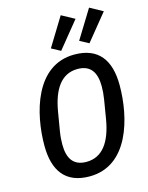

<svg xmlns="http://www.w3.org/2000/svg" viewBox="-140 -1042 879 1139"><g transform="rotate(-15 300.0 -472.0)"><path d="M266.3 12.1C507.1 12.1 577.4 -267.8 577.4 -464.5C577.4 -620 511.4 -709.9 364.3 -709.9C123.9 -709.9 53.3 -430 53.3 -233.7C53.3 -78.1 119.3 12.1 266.3 12.1ZM157.7 -212.7C157.7 -236.2 159.4 -263.5 164.1 -291.2L183.6 -407.3C206 -540.8 261 -622.2 360.4 -622.2C440 -622.2 473 -571.7 473 -485.4C473 -461.6 470.9 -434.7 466.3 -406.6L447.1 -290.5C424.7 -157.3 369.7 -76 270.2 -76C190.7 -76 157.7 -126.4 157.7 -212.7ZM239.7 -780.9 295.1 -751.1 426.5 -912.6 346.9 -956ZM413.4 -780.9 468.8 -751.1 600.1 -912.6 521 -956Z"/></g></svg>

Font: Margiela Mono Italic Medium It
Style: Regular
Weight: 500
Designer: Mike Abbink, Paul van der Laan, Pieter van Rosmalen
Foundry: Bold Monday
Version: Version 2.003 2021